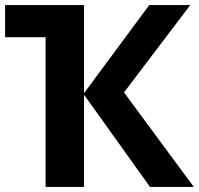

<svg xmlns="http://www.w3.org/2000/svg" viewBox="-20 -734 781 754"><path d="M310 -714V-368L566 -714H727L467 -371L741 0H569L310 -362V0H159V-588H0V-714Z"/></svg>

Font: BC Sans
Style: Bold
Weight: 700
Designer: Monotype Design Team
Province of B.C.
Foundry: Monotype Imaging Inc.
Version: Version 2.000;GOOG;noto-source:20170915:90ef993387c0